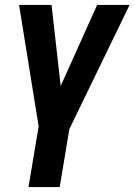

<svg xmlns="http://www.w3.org/2000/svg" viewBox="-20 -540 543 775"><path d="M95 215 136 -30 57 -520H188L225 -193L372 -520H503L260 -19L221 215Z"/></svg>

Font: Iosevka Extrabold
Style: Italic
Weight: 800
Italic angle: -9°
Monospace: yes
Designer: Belleve Invis
Foundry: Belleve Invis
Version: Version 32.5.0; ttfautohint (v1.8.4)